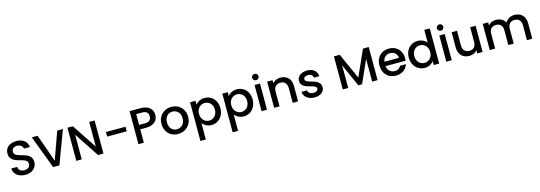

<svg xmlns="http://www.w3.org/2000/svg" viewBox="30 -2203 10969 3899"><g transform="rotate(-15 5514.5 -253.5)"><path d="M544 -197Q544 -158 528.5 -121Q513 -84 482.5 -55.5Q452 -27 407 -10Q362 7 304 7Q252 7 207 -7Q162 -21 129 -46.5Q96 -72 77 -109Q58 -146 58 -192H180Q184 -149 214 -119Q244 -89 304 -89Q364 -89 396.5 -117.5Q429 -146 429 -191Q429 -233 401.5 -255Q374 -277 333 -290.5Q292 -304 244.5 -315.5Q197 -327 156 -348Q115 -369 87.5 -405.5Q60 -442 60 -506Q60 -552 77.5 -588.5Q95 -625 126.5 -650.5Q158 -676 202 -690Q246 -704 299 -704Q349 -704 391 -691Q433 -678 464 -654Q495 -630 513.5 -595Q532 -560 536 -515H410Q408 -533 400 -549Q392 -565 377 -578Q362 -591 341 -598.5Q320 -606 293 -607Q243 -608 209.5 -584Q176 -560 176 -510Q176 -481 192 -462Q208 -443 233.5 -430.5Q259 -418 292 -409Q325 -400 359.5 -390Q394 -380 427.5 -366.5Q461 -353 486.5 -331Q512 -309 528 -277Q544 -245 544 -197Z M1158 -695H1278L1017 0H885L623 -695H745L951 -117Z M1944 -696V0H1830L1487 -519V0H1373V-696H1487L1830 -178V-696Z M2106 -410H2517V-314H2106Z M2919 -375Q2986 -375 3017 -405Q3048 -435 3048 -488Q3048 -542 3017 -572Q2986 -602 2919 -602H2793V-375ZM3165 -488Q3165 -451 3152 -414Q3139 -377 3110 -348Q3081 -319 3034 -300.5Q2987 -282 2919 -282H2793V0H2679V-695H2919Q2981 -695 3027 -678.5Q3073 -662 3104 -634Q3135 -606 3150 -568Q3165 -530 3165 -488Z M3799 -276Q3799 -211 3776.5 -158.5Q3754 -106 3715 -68.5Q3676 -31 3624 -11Q3572 9 3513 9Q3454 9 3403.5 -11Q3353 -31 3316 -68.5Q3279 -106 3258 -158.5Q3237 -211 3237 -276Q3237 -341 3259 -393.5Q3281 -446 3319 -483Q3357 -520 3408 -540Q3459 -560 3518 -560Q3577 -560 3628 -540Q3679 -520 3717 -483Q3755 -446 3777 -393.5Q3799 -341 3799 -276ZM3353 -276Q3353 -229 3366 -194Q3379 -159 3401 -136Q3423 -113 3452 -101.5Q3481 -90 3513 -90Q3545 -90 3575.5 -101.5Q3606 -113 3629.5 -136Q3653 -159 3667.5 -194Q3682 -229 3682 -276Q3682 -323 3668 -357.5Q3654 -392 3631 -415Q3608 -438 3578 -449.5Q3548 -461 3516 -461Q3484 -461 3454.5 -449.5Q3425 -438 3402.5 -415Q3380 -392 3366.5 -357.5Q3353 -323 3353 -276Z M4026 -470Q4039 -487 4058 -503.5Q4077 -520 4101.5 -532.5Q4126 -545 4155 -552.5Q4184 -560 4218 -560Q4272 -560 4319.5 -540Q4367 -520 4402 -483Q4437 -446 4457 -394Q4477 -342 4477 -278Q4477 -214 4457 -161.5Q4437 -109 4402 -71Q4367 -33 4319.5 -12Q4272 9 4218 9Q4184 9 4154.5 1Q4125 -7 4101 -19.5Q4077 -32 4058 -48Q4039 -64 4026 -80V262H3912V-551H4026ZM4361 -278Q4361 -323 4347 -357Q4333 -391 4309.5 -414Q4286 -437 4255.5 -449Q4225 -461 4193 -461Q4161 -461 4131 -448.5Q4101 -436 4077.5 -412.5Q4054 -389 4040 -354.5Q4026 -320 4026 -276Q4026 -231 4040 -196.5Q4054 -162 4077.5 -138.5Q4101 -115 4131 -102.5Q4161 -90 4193 -90Q4225 -90 4255.5 -102.5Q4286 -115 4309.5 -139Q4333 -163 4347 -198Q4361 -233 4361 -278Z M4704 -470Q4717 -487 4736 -503.5Q4755 -520 4779.5 -532.5Q4804 -545 4833 -552.5Q4862 -560 4896 -560Q4950 -560 4997.5 -540Q5045 -520 5080 -483Q5115 -446 5135 -394Q5155 -342 5155 -278Q5155 -214 5135 -161.5Q5115 -109 5080 -71Q5045 -33 4997.5 -12Q4950 9 4896 9Q4862 9 4832.5 1Q4803 -7 4779 -19.5Q4755 -32 4736 -48Q4717 -64 4704 -80V262H4590V-551H4704ZM5039 -278Q5039 -323 5025 -357Q5011 -391 4987.5 -414Q4964 -437 4933.5 -449Q4903 -461 4871 -461Q4839 -461 4809 -448.5Q4779 -436 4755.5 -412.5Q4732 -389 4718 -354.5Q4704 -320 4704 -276Q4704 -231 4718 -196.5Q4732 -162 4755.5 -138.5Q4779 -115 4809 -102.5Q4839 -90 4871 -90Q4903 -90 4933.5 -102.5Q4964 -115 4987.5 -139Q5011 -163 5025 -198Q5039 -233 5039 -278Z M5268 -551H5382V0H5268ZM5326 -637Q5297 -637 5277.5 -656Q5258 -675 5258 -704Q5258 -732 5277.5 -750.5Q5297 -769 5326 -769Q5354 -769 5373 -750.5Q5392 -732 5392 -704Q5392 -675 5373 -656Q5354 -637 5326 -637Z M5923 -308Q5923 -384 5885.5 -422.5Q5848 -461 5785 -461Q5722 -461 5684 -422.5Q5646 -384 5646 -308V0H5532V-551H5646V-488Q5674 -522 5717 -541Q5760 -560 5810 -560Q5858 -560 5899.5 -545Q5941 -530 5971.5 -500.5Q6002 -471 6019 -427Q6036 -383 6036 -325V0H5923Z M6592 -154Q6592 -119 6577.5 -89Q6563 -59 6535.5 -37.5Q6508 -16 6469 -3.5Q6430 9 6381 9Q6331 9 6290 -4.5Q6249 -18 6218.5 -42Q6188 -66 6170.5 -98.5Q6153 -131 6151 -169H6269Q6272 -135 6301.5 -111Q6331 -87 6379 -87Q6429 -87 6454.5 -105.5Q6480 -124 6480 -153Q6480 -180 6456.5 -195Q6433 -210 6397 -220.5Q6361 -231 6320 -241.5Q6279 -252 6243 -270.5Q6207 -289 6183.5 -319.5Q6160 -350 6160 -401Q6160 -434 6175 -463Q6190 -492 6217.5 -513.5Q6245 -535 6284 -547.5Q6323 -560 6372 -560Q6466 -560 6523 -513Q6580 -466 6585 -383H6471Q6468 -419 6441.5 -441.5Q6415 -464 6368 -464Q6322 -464 6298.5 -447Q6275 -430 6275 -402Q6275 -374 6298 -359Q6321 -344 6356 -333Q6391 -322 6431.5 -311Q6472 -300 6507 -282Q6542 -264 6566 -234Q6590 -204 6592 -154Z M6975 -695H7098L7342 -150L7585 -695H7707V0H7593V-476L7381 0H7302L7089 -476V0H6975Z M8089 -464Q8031 -464 7989 -427.5Q7947 -391 7938 -325H8243Q8242 -357 8230 -382.5Q8218 -408 8197 -426Q8176 -444 8148.5 -454Q8121 -464 8089 -464ZM8347 -164Q8335 -128 8313 -96.5Q8291 -65 8259.5 -41.5Q8228 -18 8186.5 -4.5Q8145 9 8094 9Q8035 9 7984.5 -11Q7934 -31 7897 -68.5Q7860 -106 7839.5 -158.5Q7819 -211 7819 -276Q7819 -341 7839 -393.5Q7859 -446 7895.5 -483Q7932 -520 7982.5 -540Q8033 -560 8094 -560Q8153 -560 8202 -540.5Q8251 -521 8286.5 -485.5Q8322 -450 8342 -400Q8362 -350 8362 -289Q8362 -275 8361 -261Q8360 -247 8358 -233H7937Q7940 -199 7953 -172Q7966 -145 7987 -126Q8008 -107 8035 -97Q8062 -87 8094 -87Q8147 -87 8177.5 -109.5Q8208 -132 8224 -164Z M8436 -278Q8436 -342 8456 -394Q8476 -446 8511.5 -483Q8547 -520 8594.5 -540Q8642 -560 8697 -560Q8751 -560 8803 -536.5Q8855 -513 8887 -474V-740H9002V0H8887V-83Q8861 -45 8812.5 -18Q8764 9 8696 9Q8642 9 8594.5 -12Q8547 -33 8511.5 -71Q8476 -109 8456 -161.5Q8436 -214 8436 -278ZM8887 -276Q8887 -320 8873 -354.5Q8859 -389 8835.5 -412.5Q8812 -436 8782 -448.5Q8752 -461 8720 -461Q8688 -461 8658 -449Q8628 -437 8604.5 -414Q8581 -391 8567 -357Q8553 -323 8553 -278Q8553 -233 8567 -198Q8581 -163 8604.5 -139Q8628 -115 8658 -102.5Q8688 -90 8720 -90Q8752 -90 8782 -102.5Q8812 -115 8835.5 -138.5Q8859 -162 8873 -196.5Q8887 -231 8887 -276Z M9152 -551H9266V0H9152ZM9210 -637Q9181 -637 9161.5 -656Q9142 -675 9142 -704Q9142 -732 9161.5 -750.5Q9181 -769 9210 -769Q9238 -769 9257 -750.5Q9276 -732 9276 -704Q9276 -675 9257 -656Q9238 -637 9210 -637Z M9915 0H9801V-66Q9774 -31 9730.5 -11.5Q9687 8 9638 8Q9590 8 9548.5 -7Q9507 -22 9476.5 -51.5Q9446 -81 9428.5 -125Q9411 -169 9411 -227V-551H9524V-244Q9524 -168 9561.5 -129.5Q9599 -91 9662 -91Q9725 -91 9763 -129.5Q9801 -168 9801 -244V-551H9915Z M10846 -308Q10846 -384 10808.5 -422.5Q10771 -461 10708 -461Q10645 -461 10607 -422.5Q10569 -384 10569 -308V0H10456V-308Q10456 -384 10418.5 -422.5Q10381 -461 10318 -461Q10255 -461 10217 -422.5Q10179 -384 10179 -308V0H10065V-551H10179V-488Q10207 -522 10249.5 -541Q10292 -560 10342 -560Q10408 -560 10459.5 -532.5Q10511 -505 10540 -451Q10553 -476 10573 -496Q10593 -516 10618.5 -530.5Q10644 -545 10673 -552.5Q10702 -560 10732 -560Q10780 -560 10821.5 -545Q10863 -530 10893.5 -500.5Q10924 -471 10941.5 -427Q10959 -383 10959 -325V0H10846Z"/></g></svg>

Font: SVN-Poppins Medium
Style: Regular
Weight: 500
Designer: Ninad Kale (Devanagari), Jonny Pinhorn (Latin)
Foundry: Indian Type Foundry
Version: Version 3.002 2017; ttfautohint (v1.8.3)